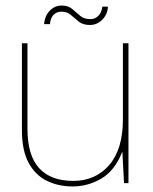

<svg xmlns="http://www.w3.org/2000/svg" viewBox="-20 -660 553 692"><path d="M242 12Q190 12 148.5 -8.5Q107 -29 83 -73.5Q59 -118 59 -191V-504H79V-196Q79 -100 121 -54Q163 -8 244 -8Q324 -8 373.5 -65Q423 -122 423 -230V-504H443V0H427L421 -114Q394 -45 345.5 -16.5Q297 12 242 12ZM304 -570Q279 -570 264 -582Q249 -594 235.5 -606Q222 -618 201 -618Q185 -618 173.5 -607Q162 -596 160 -573H139Q141 -602 159 -621Q177 -640 202 -640Q226 -640 240.5 -627.5Q255 -615 269 -603Q283 -591 306 -591Q322 -591 334 -602.5Q346 -614 349 -636H369Q368 -609 349 -589.5Q330 -570 304 -570Z"/></svg>

Font: DM Sans Thin
Style: Regular
Weight: 100
Designer: Colophon Foundry, Jonny Pinhorn
Foundry: Colophon Foundry
Version: Version 4.004; ttfautohint (v1.8.4.7-5d5b)